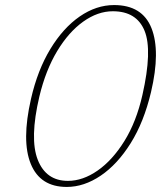

<svg xmlns="http://www.w3.org/2000/svg" viewBox="-20 -729 636 759"><path d="M431 -709Q542.5 -709 578.8 -617.8Q615 -526.5 577 -365Q549 -246.5 496.5 -162.8Q444 -79 378 -34.5Q312 10 244 10Q139 10 101.8 -80.8Q64.5 -171.5 102.5 -338Q128.5 -452 179 -535.2Q229.5 -618.5 295 -663.8Q360.5 -709 431 -709ZM543 -353.5Q583 -530 551.5 -607.2Q520 -684.5 426 -684.5Q366.5 -684.5 309 -643.5Q251.5 -602.5 206 -527Q160.5 -451.5 135.5 -347Q96.5 -181 129.2 -97.5Q162 -14 248.5 -14Q307.5 -14 366 -54.8Q424.5 -95.5 471.8 -171.5Q519 -247.5 543 -353.5Z"/></svg>

Font: Fraunces144ptSuperSoftThinItalic
Style: Italic
Weight: 100
Italic angle: -16°
Version: Version 1.000;[0bf87f6ff]